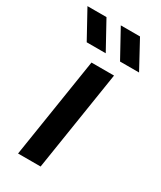

<svg xmlns="http://www.w3.org/2000/svg" viewBox="-215 -782 711 848"><g transform="rotate(30 141.0 -358.5)"><path d="M29 0 109 -510H224L144 0ZM216 -577 139 -717H237L313 -577ZM46 -577 -31 -717H66L143 -577Z"/></g></svg>

Font: MuseoModerno Medium
Style: Italic
Weight: 500
Italic angle: -9°
Designer: Pablo Cosgaya, Héctor Gatti, Marcela Romero, and the Authors of The MuseoModerno Project.
Foundry: Omnibus-Type Team
Version: Version 1.003